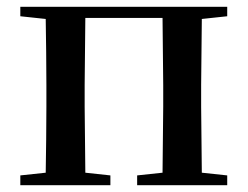

<svg xmlns="http://www.w3.org/2000/svg" viewBox="-20 -547 732 567"><path d="M40 -499 115 -491C116 -435 117 -351 117 -296V-232C117 -177 116 -93 115 -37L40 -29V0H306V-29L232 -37L230 -232V-296L232 -494H460L462 -296V-232L460 -37L385 -29V0H651V-29L576 -37L574 -232V-296L576 -491L651 -499V-527H40Z"/></svg>

Font: Noto Serif SC SemiBold
Style: Regular
Weight: 600
Designer: Ryoko NISHIZUKA 西塚涼子 (kana & ideographs); Frank Grießhammer (Latin, Greek & Cyrillic); Wenlong ZHANG 张文龙 (bopomofo); San
Foundry: Adobe
Version: Version 2.001;hotconv 1.1.0;makeotfexe 2.6.0